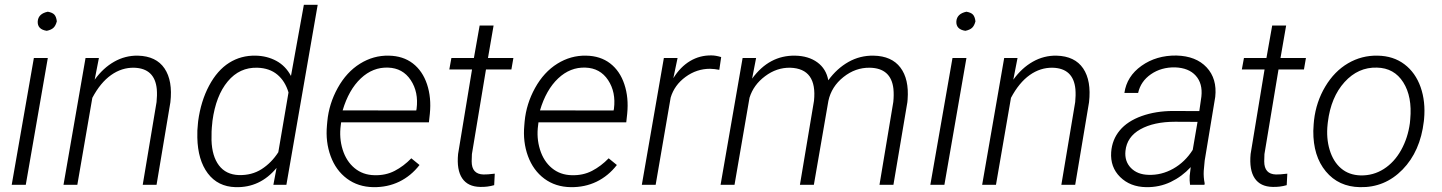

<svg xmlns="http://www.w3.org/2000/svg" viewBox="-20 -770 6007 800"><path d="M87.4 0H28.8L121.1 -528.3H179.2ZM137.2 -681.2Q139.6 -712.9 179.2 -721.2Q198.2 -717.8 206.3 -709.2Q214.4 -700.7 216.8 -681.2Q211.9 -662.6 202.6 -654.1Q193.4 -645.5 174.8 -641.6Q135.3 -647.5 137.2 -681.2Z M392.1 -528.3 374.5 -438Q409.7 -486.8 455.8 -512.9Q502 -539.1 554.7 -538.1Q630.9 -536.1 665.5 -484.9Q700.2 -433.6 689.9 -343.8L632.3 0H574.7L632.3 -344.7Q635.3 -372.6 633.3 -398.4Q625 -485.4 538.6 -487.8Q487.3 -488.8 442.9 -457.3Q398.4 -425.8 364.7 -362.3L302.2 0H244.6L336.4 -528.3Z M805.7 -265.6Q816.9 -348.6 851.1 -412.8Q885.3 -477.1 934.8 -508.3Q984.4 -539.6 1045.9 -538.1Q1092.8 -537.1 1131.3 -516.4Q1169.9 -495.6 1192.4 -453.6L1246.1 -750H1303.7L1173.3 0H1119.1L1132.3 -70.3Q1063.5 12.7 961.4 9.8Q887.7 7.8 845.9 -47.6Q804.2 -103 802.2 -196.8Q801.3 -227.1 804.7 -255.4ZM864.3 -255.9Q860.4 -223.1 861.3 -186Q863.3 -119.1 892.3 -80.8Q921.4 -42.5 975.1 -40.5Q1029.3 -39.1 1070.3 -65.4Q1111.3 -91.8 1139.6 -135.7L1182.1 -384.8Q1168 -432.1 1135.5 -459.2Q1103 -486.3 1052.7 -487.8Q978.5 -490.2 929 -430.9Q879.4 -371.6 865.2 -266.1Z M1535.6 9.8Q1472.2 8.8 1425.8 -25.6Q1379.4 -60.1 1357.7 -119.4Q1335.9 -178.7 1342.3 -247.6L1343.8 -264.2Q1350.6 -337.4 1387.2 -403.6Q1423.8 -469.7 1480 -504.6Q1536.1 -539.6 1600.1 -538.1Q1659.2 -537.1 1700 -505.9Q1740.7 -474.6 1759.3 -418.9Q1777.8 -363.3 1771 -295.9L1767.1 -260.3H1401.4L1399.9 -248.5Q1392.6 -195.3 1407.7 -146.7Q1422.9 -98.1 1457.3 -69.6Q1491.7 -41 1540 -40Q1586.9 -38.6 1624.5 -58.1Q1662.1 -77.6 1693.8 -110.4L1728 -82.5Q1692.4 -36.6 1643.3 -12.9Q1594.2 10.7 1535.6 9.8ZM1597.2 -488.3Q1533.7 -490.7 1483.4 -443.4Q1433.1 -396 1407.7 -310.1L1714.4 -309.6L1715.8 -316.9Q1724.6 -386.2 1691.4 -436.3Q1658.2 -486.3 1597.2 -488.3Z M2036.6 -663.6 2013.2 -528.3H2119.1L2110.8 -480.5H2004.9L1946.3 -127.9L1945.3 -97.7Q1945.3 -44.4 1994.1 -43Q2009.3 -42.5 2041.5 -46.4L2039.1 1.5Q2010.3 9.8 1980.5 8.8Q1929.2 7.8 1905.8 -27.1Q1882.3 -62 1888.7 -128.4L1946.8 -480.5H1852.1L1860.8 -528.3H1954.6L1978.5 -663.6Z M2357.9 9.8Q2294.4 8.8 2248 -25.6Q2201.7 -60.1 2179.9 -119.4Q2158.2 -178.7 2164.6 -247.6L2166 -264.2Q2172.9 -337.4 2209.5 -403.6Q2246.1 -469.7 2302.2 -504.6Q2358.4 -539.6 2422.4 -538.1Q2481.4 -537.1 2522.2 -505.9Q2563 -474.6 2581.5 -418.9Q2600.1 -363.3 2593.3 -295.9L2589.4 -260.3H2223.6L2222.2 -248.5Q2214.8 -195.3 2230 -146.7Q2245.1 -98.1 2279.5 -69.6Q2314 -41 2362.3 -40Q2409.2 -38.6 2446.8 -58.1Q2484.4 -77.6 2516.1 -110.4L2550.3 -82.5Q2514.6 -36.6 2465.6 -12.9Q2416.5 10.7 2357.9 9.8ZM2419.4 -488.3Q2356 -490.7 2305.7 -443.4Q2255.4 -396 2230 -310.1L2536.6 -309.6L2538.1 -316.9Q2546.9 -386.2 2513.7 -436.3Q2480.5 -486.3 2419.4 -488.3Z M2977.1 -479Q2958 -482.9 2938.5 -483.4Q2882.8 -483.4 2836.4 -449.5Q2790 -415.5 2774.4 -363.3L2711.9 0H2654.3L2746.1 -528.3H2803.2L2785.6 -444.3Q2814.5 -491.2 2855.2 -515.6Q2896 -540 2944.8 -539.1Q2961.9 -539.1 2984.9 -532.2Z M3130.4 -528.3 3113.8 -442.4Q3185.1 -540 3293 -538.1Q3348.6 -537.1 3385.5 -510.3Q3422.4 -483.4 3431.2 -435.5Q3467.3 -484.9 3515.4 -512Q3563.5 -539.1 3620.1 -538.1Q3695.3 -536.6 3731.7 -488.5Q3768.1 -440.4 3761.7 -355.5L3760.7 -344.2L3702.6 0H3644.5L3702.1 -345.2Q3705.1 -374 3702.6 -399.9Q3692.9 -486.3 3604 -487.8Q3544.4 -488.8 3494.4 -449Q3444.3 -409.2 3431.6 -349.6L3371.1 0H3313L3371.6 -349.6Q3385.7 -484.4 3272.5 -487.8Q3216.3 -488.8 3168 -452.6Q3119.6 -416.5 3103 -362.8L3040.5 0H2982.4L3074.2 -528.3Z M3915 0H3856.4L3948.7 -528.3H4006.8ZM3964.8 -681.2Q3967.3 -712.9 4006.8 -721.2Q4025.9 -717.8 4033.9 -709.2Q4042 -700.7 4044.4 -681.2Q4039.6 -662.6 4030.3 -654.1Q4021 -645.5 4002.4 -641.6Q3962.9 -647.5 3964.8 -681.2Z M4219.7 -528.3 4202.1 -438Q4237.3 -486.8 4283.4 -512.9Q4329.6 -539.1 4382.3 -538.1Q4458.5 -536.1 4493.2 -484.9Q4527.8 -433.6 4517.6 -343.8L4460 0H4402.3L4460 -344.7Q4462.9 -372.6 4460.9 -398.4Q4452.6 -485.4 4366.2 -487.8Q4314.9 -488.8 4270.5 -457.3Q4226.1 -425.8 4192.4 -362.3L4129.9 0H4072.3L4164.1 -528.3Z M4938.5 0Q4936 -18.6 4937 -37.1L4941.4 -73.7Q4904.8 -34.2 4857.7 -11.7Q4810.5 10.7 4755.9 9.8Q4689 8.8 4647.2 -32.5Q4605.5 -73.7 4609.9 -136.2Q4613.8 -188.5 4645.8 -226.8Q4677.7 -265.1 4736.8 -286.4Q4795.9 -307.6 4869.1 -307.6L4977.1 -307.1L4985.8 -367.7Q4991.7 -421.9 4962.4 -454.6Q4933.1 -487.3 4876 -489.3Q4818.4 -490.2 4775.6 -460.7Q4732.9 -431.2 4722.2 -382.8H4665Q4674.8 -452.1 4736.3 -495.8Q4797.9 -539.6 4881.8 -538.6Q4963.4 -536.6 5007.6 -489.3Q5051.8 -441.9 5043.5 -366.2L4999.5 -100.6L4995.6 -58.1Q4994.1 -31.7 4999.5 -5.9L4998.5 0ZM4765.6 -41.5Q4819.3 -39.6 4868.4 -67.1Q4917.5 -94.7 4949.7 -145.5L4969.7 -262.2L4876.5 -262.7Q4787.6 -262.7 4731.4 -231.2Q4675.3 -199.7 4669.4 -141.1Q4665 -98.1 4692.1 -70.3Q4719.2 -42.5 4765.6 -41.5Z M5338.9 -663.6 5315.4 -528.3H5421.4L5413.1 -480.5H5307.1L5248.5 -127.9L5247.6 -97.7Q5247.6 -44.4 5296.4 -43Q5311.5 -42.5 5343.8 -46.4L5341.3 1.5Q5312.5 9.8 5282.7 8.8Q5231.4 7.8 5208 -27.1Q5184.6 -62 5190.9 -128.4L5249 -480.5H5154.3L5163.1 -528.3H5256.8L5280.8 -663.6Z M5455.1 -269Q5463.9 -345.7 5502 -409.4Q5540 -473.1 5596.9 -506.3Q5653.8 -539.6 5720.2 -538.1Q5785.6 -537.1 5831.8 -502.2Q5877.9 -467.3 5899.2 -407Q5920.4 -346.7 5913.6 -273.4L5912.6 -264.2Q5897.9 -139.2 5824 -63.5Q5750 12.2 5646.5 9.8Q5557.6 8.3 5504.4 -55.7Q5451.2 -119.6 5452.1 -224.6L5453.6 -252.4ZM5511.7 -252.4Q5505.4 -194.3 5520.3 -145.3Q5535.2 -96.2 5567.9 -68.4Q5600.6 -40.5 5649.4 -39.1Q5702.1 -38.1 5745.8 -65.9Q5789.6 -93.8 5817.9 -144.5Q5846.2 -195.3 5854.5 -256.8L5856 -272.9Q5864.7 -367.2 5826.9 -427Q5789.1 -486.8 5717.3 -488.3Q5639.2 -490.7 5582.3 -428Q5525.4 -365.2 5512.7 -261.2Z"/></svg>

Font: RobotoInd Light
Style: Italic
Weight: 300
Italic angle: -12°
Designer: Google
Version: Version 2.001151; 2014